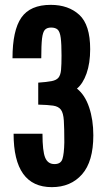

<svg xmlns="http://www.w3.org/2000/svg" viewBox="-20 -763 430 791"><path d="M193.5 8Q271.5 8 318 -44.8Q364.5 -97.5 364.5 -205.5Q364.5 -269.5 347.2 -320.8Q330 -372 297 -398Q321.5 -418 336.5 -460.2Q351.5 -502.5 351.5 -560.5Q351.5 -660.5 306.8 -701.8Q262 -743 189 -743Q104.5 -743 68 -690.5Q31.5 -638 31.5 -523H150Q150 -577.5 153.2 -604.5Q156.5 -631.5 165.2 -640.5Q174 -649.5 190.5 -649.5Q208.5 -649.5 217.8 -640.8Q227 -632 230.2 -607Q233.5 -582 233.5 -534Q233.5 -496.5 231.5 -475Q229.5 -453.5 220.8 -443Q212 -432.5 192.5 -428.8Q173 -425 137.5 -422.5V-332Q177 -331 199 -327.8Q221 -324.5 231 -311Q241 -297.5 243 -266Q245 -234.5 245 -176.5Q244 -129 237.2 -108Q230.5 -87 204.5 -87Q177 -87 166 -113.8Q155 -140.5 155 -212H36Q36 8 193.5 8Z"/></svg>

Font: League Gothic SemiExpanded
Style: Regular
Weight: 400
Width: 6
Designer: The League of Moveable Type
Version: Version 1.600; ttfautohint (v1.8.3)